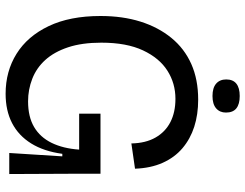

<svg xmlns="http://www.w3.org/2000/svg" viewBox="-115 -746 874 684"><g transform="rotate(90 322.0 -404.0)"><path d="M314 13Q234 13 171.5 -26Q109 -65 73 -140.5Q37 -216 37 -325Q37 -404 57 -467.5Q77 -531 115 -577.5Q153 -624 208 -648.5Q263 -673 335 -673Q388 -673 431.5 -659Q475 -645 508 -617Q541 -589 560 -546.5Q579 -504 581 -448L491 -435Q490 -486 470 -521Q450 -556 415 -574Q380 -592 332 -592Q277 -592 232 -563.5Q187 -535 159.5 -476.5Q132 -418 132 -328Q132 -259 148.5 -209.5Q165 -160 193.5 -128.5Q222 -97 260.5 -82Q299 -67 341 -67Q396 -67 432.5 -88.5Q469 -110 489 -151Q509 -192 513 -249H385V-325H599V-220L600 0H525L537 -189H528Q519 -123 491 -78Q463 -33 418.5 -10Q374 13 314 13ZM322 -724Q293 -724 278 -737Q263 -750 263 -773Q263 -797 278 -809Q293 -821 322 -821Q351 -821 366 -809Q381 -797 381 -772Q381 -750 366 -737Q351 -724 322 -724Z"/></g></svg>

Font: Bricolage Grotesque 96pt
Style: Regular
Weight: 400
Version: Version 1.001;gftools[0.9.33.dev8+g029e19f]